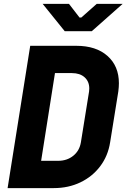

<svg xmlns="http://www.w3.org/2000/svg" viewBox="-20 -965 649 985"><path d="M19 0 135 -730H372Q473 -730 531.5 -678Q590 -626 590 -538Q590 -519 587 -496L545 -235Q534 -165 494 -112Q454 -59 392.5 -29.5Q331 0 256 0ZM278 -140Q324 -140 356 -166Q388 -192 395 -235L437 -496Q438 -501 438 -511Q438 -547 414 -568.5Q390 -590 349 -590H262L191 -140ZM451 -805H312L199 -945H334L388 -875H397L476 -945H609Z"/></svg>

Font: JetBrains Mono Extra Bold
Style: Italic
Weight: 800
Italic angle: -9°
Monospace: yes
Designer: Philipp Nurullin, Konstantin Bulenkov
Foundry: JetBrains
Version: 2.002